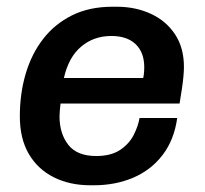

<svg xmlns="http://www.w3.org/2000/svg" viewBox="-20 -541 609 571"><path d="M249 10Q187 10 139.5 -14Q92 -38 65.5 -83.5Q39 -129 39 -195Q39 -263 56.5 -322Q74 -381 108.5 -425.5Q143 -470 194.5 -495.5Q246 -521 315 -521H327Q383 -521 428.5 -500Q474 -479 500.5 -439Q527 -399 527 -342Q527 -330 525.5 -313.5Q524 -297 521 -277Q518 -257 514 -233H160Q159 -224 158 -213Q157 -202 157 -195Q157 -144 183 -110.5Q209 -77 266 -77Q310 -77 337 -95Q364 -113 377.5 -139.5Q391 -166 395 -190H507Q498 -125 463.5 -80Q429 -35 376 -12.5Q323 10 259 10ZM170 -309H406Q408 -320 408.5 -327Q409 -334 409 -341Q409 -385 383.5 -409.5Q358 -434 311 -434Q259 -434 221.5 -402.5Q184 -371 170 -309Z"/></svg>

Font: Chivo Medium Medium
Style: Italic
Weight: 500
Italic angle: -8.05°
Version: Version 2.002